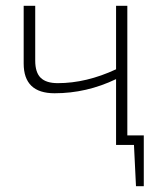

<svg xmlns="http://www.w3.org/2000/svg" viewBox="-20 -502 567 665"><path d="M478 -33V143H451L444 0H382V-228Q280 -179 169 -179Q62 -179 62 -282V-482H102V-292Q102 -251 121 -232.5Q140 -214 180 -214Q279 -214 382 -262V-482H421V-33Z"/></svg>

Font: Exo 2.0 Extra Light
Style: Regular
Weight: 250
Designer: Natanael Gama
Version: Version 1.001;PS 001.001;hotconv 1.0.70;makeotf.lib2.5.58329